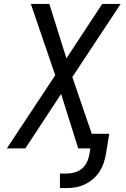

<svg xmlns="http://www.w3.org/2000/svg" viewBox="-20 -755 640 977"><path d="M285 202V128H321Q341 128 361.5 122Q382 116 398 102Q414 88 423 68.5Q432 49 435 29L440 0H378L291 -277L109 0H15L261 -372L137 -735H231L318 -458L500 -735H594L348 -363L447 -74H536L519 29Q515 52 507.5 74.5Q500 97 486.5 118Q473 139 454 155.5Q435 172 413 182.5Q391 193 367.5 197.5Q344 202 321 202Z"/></svg>

Font: Iosevka SS04 Extended Oblique
Style: Regular
Weight: 400
Width: 7
Italic angle: -9°
Monospace: yes
Designer: Belleve Invis
Foundry: Belleve Invis
Version: Version 19.0.0; ttfautohint (v1.8.4)